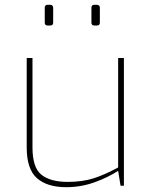

<svg xmlns="http://www.w3.org/2000/svg" viewBox="-20 -772 622 798"><path d="M255 6Q176 6 133.5 -31.5Q91 -69 91 -159V-531H115V-159Q115 -75 152.5 -45.5Q190 -16 261 -16Q323 -16 369.5 -31Q416 -46 471 -76V-531H495V0H481L471 -62Q428 -34 372 -14Q316 6 255 6ZM372 -666Q360 -666 360 -678V-740Q360 -752 372 -752H383Q389 -752 392 -748.5Q395 -745 395 -740V-678Q395 -666 383 -666ZM178 -666Q166 -666 166 -678V-740Q166 -752 178 -752H189Q195 -752 198 -748.5Q201 -745 201 -740V-678Q201 -666 189 -666Z"/></svg>

Font: Exo Thin Thin
Style: Regular
Weight: 250
Version: Version 2.000